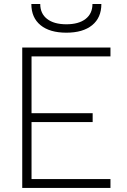

<svg xmlns="http://www.w3.org/2000/svg" viewBox="-20 -928 626 948"><path d="M89.8 0V-693.4H525.4V-649.4H135.7V-369.1H437.5V-325.2H135.7V-43.9H525.4V0ZM307.6 -766.6Q225.6 -766.6 180.2 -803.7Q134.8 -840.8 134.8 -908.2H178.7Q178.7 -860.8 212.6 -834.5Q246.6 -808.1 307.6 -808.1Q368.7 -808.1 402.6 -834.5Q436.5 -860.8 436.5 -908.2H480.5Q480.5 -840.8 435.1 -803.7Q389.6 -766.6 307.6 -766.6Z"/></svg>

Font: Cascadia Code ExtraLight
Style: Regular
Weight: 200
Monospace: yes
Designer: Aaron Bell
Foundry: Saja Typeworks
Version: Version 2407.024; ttfautohint (v1.8.4)